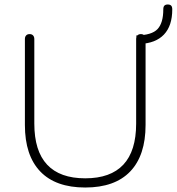

<svg xmlns="http://www.w3.org/2000/svg" viewBox="-20 -828 788 856"><path d="M91 -271V-654Q91 -664 96.5 -670Q102 -676 112 -676Q122 -676 127.5 -670Q133 -664 133 -654V-277Q133 -155 190 -94Q247 -33 360 -33Q473 -33 530 -94Q587 -155 587 -277V-654Q587 -664 592.5 -670Q598 -676 608 -676Q618 -676 623.5 -670Q629 -664 629 -654V-271Q629 -135 560.5 -63.5Q492 8 360 8Q228 8 159.5 -63.5Q91 -135 91 -271ZM588 -645V-670Q657 -671 682.5 -698.5Q708 -726 708 -786Q708 -798 713 -803Q718 -808 728 -808Q738 -808 743 -803Q748 -798 748 -786Q748 -713 711 -674Q674 -635 603 -632Z"/></svg>

Font: SN Pro Thin
Style: Regular
Weight: 200
Designer: Tobias Whetton
Foundry: Supernotes
Version: Version 1.003;Glyphs 3.3 (3324)